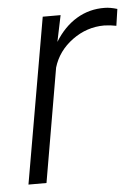

<svg xmlns="http://www.w3.org/2000/svg" viewBox="-44 -575 442 611"><g transform="rotate(-5 176.5 -269.5)"><path d="M345.2 -479Q326.2 -482.9 306.6 -483.4Q251 -483.4 204.6 -449.5Q158.2 -415.5 142.6 -363.3L80.1 0H22.5L114.3 -528.3H171.4L153.8 -444.3Q182.6 -491.2 223.4 -515.6Q264.2 -540 313 -539.1Q330.1 -539.1 353 -532.2Z"/></g></svg>

Font: TypoPRO Roboto
Style: Italic
Weight: 300
Italic angle: -12°
Designer: Google
Version: Version 2.136; 2016